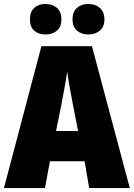

<svg xmlns="http://www.w3.org/2000/svg" viewBox="-20 -949 675 969"><path d="M374 -288H263L291 -427Q298 -465 306 -508Q314 -551 319 -588Q324 -550 332 -507Q340 -464 347 -426ZM430 0H635L444 -716H189L0 0H207L232 -135H407ZM346 -851Q346 -814 368.5 -794.5Q391 -775 426 -775Q461 -775 484 -794.5Q507 -814 507 -851Q507 -889 484 -909Q461 -929 426 -929Q391 -929 368.5 -909.5Q346 -890 346 -851ZM131 -851Q131 -813 153 -794Q175 -775 210 -775Q245 -775 267.5 -794.5Q290 -814 290 -851Q290 -889 267.5 -909Q245 -929 210 -929Q175 -929 153 -909.5Q131 -890 131 -851Z"/></svg>

Font: Noto Sans Display SemiCondensed Black
Style: Regular
Weight: 900
Width: 4
Designer: Monotype Design Team
Foundry: Monotype Imaging Inc.
Version: Version 1.900